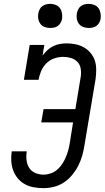

<svg xmlns="http://www.w3.org/2000/svg" viewBox="-20 -968 543 996"><path d="M206 8Q180 8 155 3.5Q130 -1 109 -12.5Q88 -24 72.5 -42.5Q57 -61 48.5 -84Q40 -107 38.5 -132.5Q37 -158 41 -183Q41 -183 41 -183Q41 -183 41 -183H119Q115 -161 117.5 -138.5Q120 -116 131 -98Q142 -80 162.5 -71Q183 -62 206 -62Q224 -62 243 -68.5Q262 -75 277 -88Q292 -101 303 -118Q314 -135 321.5 -152.5Q329 -170 334 -188.5Q339 -207 342 -226L359 -333H194L206 -402H371L399 -571Q402 -592 398.5 -612.5Q395 -633 381.5 -647Q368 -661 348.5 -667Q329 -673 308 -673Q285 -673 261.5 -665Q238 -657 220.5 -639.5Q203 -622 193.5 -599.5Q184 -577 180 -554H104L134 -735H210L201 -680Q212 -695 226 -708Q240 -721 257 -729Q274 -737 291.5 -740Q309 -743 326 -743Q350 -743 373.5 -738Q397 -733 416.5 -721.5Q436 -710 450.5 -692.5Q465 -675 472 -653.5Q479 -632 479 -607.5Q479 -583 476 -559L418 -214Q414 -187 406.5 -160.5Q399 -134 386 -108.5Q373 -83 354.5 -60.5Q336 -38 312 -22Q288 -6 260.5 1Q233 8 206 8ZM440 -823Q425 -823 411.5 -828Q398 -833 389.5 -844.5Q381 -856 378.5 -870.5Q376 -885 379 -900Q381 -910 386 -920Q391 -930 400 -936.5Q409 -943 419.5 -945.5Q430 -948 440 -948Q455 -948 469 -942.5Q483 -937 491 -925.5Q499 -914 501.5 -899.5Q504 -885 502 -870Q500 -860 494.5 -850Q489 -840 480 -833.5Q471 -827 460.5 -825Q450 -823 440 -823ZM240 -823Q225 -823 211.5 -828Q198 -833 189.5 -844.5Q181 -856 178.5 -870.5Q176 -885 179 -900Q181 -910 186 -920Q191 -930 200 -936.5Q209 -943 219.5 -945.5Q230 -948 240 -948Q255 -948 269 -942.5Q283 -937 291 -925.5Q299 -914 301.5 -899.5Q304 -885 302 -870Q300 -860 294.5 -850Q289 -840 280 -833.5Q271 -827 260.5 -825Q250 -823 240 -823Z"/></svg>

Font: Iosevka Slab
Style: Italic
Weight: 400
Italic angle: -9°
Monospace: yes
Designer: Belleve Invis
Foundry: Belleve Invis
Version: Version 11.1.0; ttfautohint (v1.8.3)